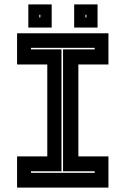

<svg xmlns="http://www.w3.org/2000/svg" viewBox="-20 -851 570 871"><path d="M57.5 0V-141.5H194.5V-558.5H57.5V-700H472V-558.5H335.5V-141.5H472V0ZM120.5 -67H409.5V-74H266V-627H409.5V-634H120.5V-627H259V-74H120.5ZM316.5 -726V-831H422.5V-726ZM108.5 -726V-831H214.5V-726ZM158.5 -772H163V-784H158.5ZM367.5 -772H372V-784H367.5Z"/></svg>

Font: Tourney ExtraBold
Style: Regular
Weight: 800
Designer: Tyler Finck
Foundry: Etcetera Type Co
Version: Version 1.015